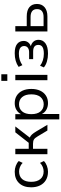

<svg xmlns="http://www.w3.org/2000/svg" viewBox="975 -1713 918 2908"><g transform="rotate(-90 1434.0 -259.0)"><path d="M287 9Q214 9 161 -22.5Q108 -54 79.5 -111.5Q51 -169 51 -246Q51 -362 114 -428.5Q177 -495 287 -495Q332 -495 376 -479Q420 -463 449 -434L421 -375Q392 -403 357.5 -416Q323 -429 292 -429Q216 -429 175 -381.5Q134 -334 134 -245Q134 -158 175 -107.5Q216 -57 292 -57Q323 -57 357.5 -70Q392 -83 421 -112L449 -53Q420 -24 375.5 -7.5Q331 9 287 9Z M553 0V-486H634V-283H725L884 -486H973L804 -267Q830 -257 851 -234Q872 -211 898 -168L998 0H911L823 -147Q798 -190 775 -204Q752 -218 710 -218H634V0Z M1080 180V-486H1159V-399Q1181 -444 1224.5 -469.5Q1268 -495 1326 -495Q1391 -495 1439.5 -464.5Q1488 -434 1514.5 -377.5Q1541 -321 1541 -243Q1541 -166 1514.5 -109.5Q1488 -53 1439.5 -22Q1391 9 1326 9Q1270 9 1226 -16Q1182 -41 1161 -85V180ZM1309 -56Q1377 -56 1418 -104.5Q1459 -153 1459 -243Q1459 -334 1418 -382Q1377 -430 1309 -430Q1241 -430 1200 -382Q1159 -334 1159 -243Q1159 -153 1200 -104.5Q1241 -56 1309 -56Z M1663 -607V-698H1763V-607ZM1673 0V-486H1754V0Z M2075 9Q2012 9 1956.5 -7.5Q1901 -24 1867 -54L1893 -111Q1928 -83 1975 -68.5Q2022 -54 2073 -54Q2145 -54 2176.5 -75Q2208 -96 2208 -137Q2208 -216 2107 -216H1992V-277H2097Q2140 -277 2165.5 -297Q2191 -317 2191 -353Q2191 -389 2163 -410.5Q2135 -432 2073 -432Q1976 -432 1901 -379L1875 -436Q1957 -495 2083 -495Q2176 -495 2222 -459Q2268 -423 2268 -358Q2268 -321 2246.5 -292.5Q2225 -264 2188 -251Q2233 -240 2259 -209.5Q2285 -179 2285 -134Q2285 -69 2232 -30Q2179 9 2075 9Z M2411 0V-486H2492V-313H2639Q2732 -313 2780 -272.5Q2828 -232 2828 -158Q2828 -85 2778.5 -42.5Q2729 0 2639 0ZM2492 -58H2631Q2687 -58 2718.5 -82Q2750 -106 2750 -157Q2750 -207 2719 -231Q2688 -255 2631 -255H2492Z"/></g></svg>

Font: Nunito Sans
Style: Regular
Weight: 400
Designer: Vernon Adams
Foundry: Vernon Adams
Version: Version 3.101; ttfautohint (v1.8.4.7-5d5b);gftools[0.9.27]